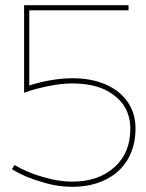

<svg xmlns="http://www.w3.org/2000/svg" viewBox="-20 -719 565 741"><path d="M388 -393C351 -409 309 -417 260 -417C236 -417 209 -415 179 -410C149 -405 120 -398 93 -389V-679H476V-699H73V-361C102 -372 134 -380 168 -387C202 -394 233 -397 260 -397C305 -397 344 -390 378 -376C411 -361 437 -341 456 -315C474 -288 483 -258 483 -223C483 -160 463 -111 422 -74C381 -37 327 -18 258 -18C223 -18 186 -24 146 -36C105 -47 69 -63 36 -82L26 -66C60 -45 98 -29 140 -17C181 -4 221 2 258 2C307 2 351 -7 388 -26C425 -44 453 -70 473 -104C493 -138 503 -178 503 -223C503 -262 493 -296 473 -325C453 -354 425 -377 388 -393Z"/></svg>

Font: Argentum Sans Thin
Style: Regular
Weight: 250
Designer: Julieta Ulanovsky
Foundry: Julieta Ulanovsky
Version: Version 5.001;February 15, 2019;FontCreator 11.5.0.2425 64-b